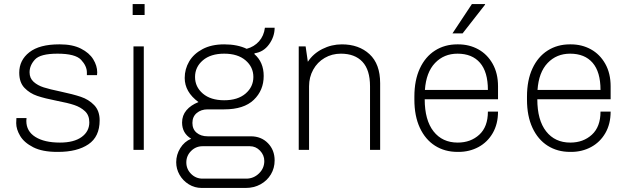

<svg xmlns="http://www.w3.org/2000/svg" viewBox="-20 -740 3107 948"><path d="M460 -383 459 -369H409V-382Q409 -414 380.5 -444.5Q352 -475 264 -475Q179 -475 152.5 -446Q126 -417 126 -383Q126 -354 146 -336Q166 -318 196 -308.5Q226 -299 279 -288Q340 -275 379 -262Q418 -249 445 -221Q472 -193 472 -146Q472 -65 416.5 -27.5Q361 10 267 10H262Q189 10 144 -13Q99 -36 79.5 -69Q60 -102 60 -132Q60 -145 61 -157H111Q110 -152 110 -143Q110 -92 154.5 -64Q199 -36 276 -36Q345 -36 383 -63.5Q421 -91 421 -136Q421 -171 399.5 -191Q378 -211 346.5 -221.5Q315 -232 262 -242Q201 -254 164 -266.5Q127 -279 101 -306Q75 -333 75 -381Q75 -443 125 -482Q175 -521 272 -521H276Q338 -521 379.5 -500Q421 -479 440.5 -447Q460 -415 460 -383Z M694 -666H635V-720H694ZM690 -511V0H639V-511Z M1198 -499Q1235 -509 1259 -536Q1283 -563 1288 -603H1336Q1336 -559 1308.5 -521Q1281 -483 1237 -477L1236 -473Q1282 -433 1282 -365Q1282 -294 1233 -247Q1184 -200 1087 -200H1005Q973 -200 951.5 -182Q930 -164 930 -133Q930 -102 951 -84.5Q972 -67 1005 -67H1218Q1270 -67 1303 -33Q1336 1 1336 52Q1336 90 1317.5 121Q1299 152 1266.5 170Q1234 188 1193 188H976Q941 188 912 170Q883 152 866.5 123Q850 94 850 61Q850 24 870 -8.5Q890 -41 924 -55Q879 -82 879 -135Q879 -170 900.5 -195.5Q922 -221 960 -236Q892 -286 892 -355Q892 -399 914 -436.5Q936 -474 980 -497.5Q1024 -521 1087 -521Q1152 -521 1198 -499ZM943 -360Q943 -311 981.5 -278Q1020 -245 1087 -245Q1154 -245 1192.5 -278Q1231 -311 1231 -360Q1231 -409 1192.5 -442Q1154 -475 1087 -475Q1020 -475 981.5 -442Q943 -409 943 -360ZM980 -18Q947 -18 923.5 5.5Q900 29 900 62Q900 95 923.5 118.5Q947 142 980 142H1196Q1232 142 1258.5 116.5Q1285 91 1285 55Q1285 26 1264 4Q1243 -18 1214 -18Z M1857 -329V0H1807V-314Q1807 -395 1769.5 -435Q1732 -475 1663 -475Q1619 -475 1583 -454Q1547 -433 1526.5 -396Q1506 -359 1506 -314V0H1455V-511H1489L1500 -435Q1526 -475 1571.5 -498Q1617 -521 1668 -521Q1752 -521 1804.5 -472.5Q1857 -424 1857 -329Z M2439 -314V-250H2077Q2077 -147 2120.5 -91.5Q2164 -36 2240 -36Q2304 -36 2346.5 -75Q2389 -114 2389 -189H2439Q2439 -128 2413 -83Q2387 -38 2342.5 -14Q2298 10 2244 10H2239Q2176 10 2128 -20.5Q2080 -51 2053 -109Q2026 -167 2026 -248V-263Q2026 -344 2053 -402Q2080 -460 2128 -490.5Q2176 -521 2238 -521H2242Q2297 -521 2341.5 -496.5Q2386 -472 2412.5 -425Q2439 -378 2439 -314ZM2078 -296H2389Q2389 -385 2350 -430Q2311 -475 2239 -475Q2172 -475 2128 -429Q2084 -383 2078 -296ZM2375 -720V-717L2264 -575H2214L2310 -720Z M2995 -314V-250H2633Q2633 -147 2676.5 -91.5Q2720 -36 2796 -36Q2860 -36 2902.5 -75Q2945 -114 2945 -189H2995Q2995 -128 2969 -83Q2943 -38 2898.5 -14Q2854 10 2800 10H2795Q2732 10 2684 -20.5Q2636 -51 2609 -109Q2582 -167 2582 -248V-263Q2582 -344 2609 -402Q2636 -460 2684 -490.5Q2732 -521 2794 -521H2798Q2853 -521 2897.5 -496.5Q2942 -472 2968.5 -425Q2995 -378 2995 -314ZM2634 -296H2945Q2945 -385 2906 -430Q2867 -475 2795 -475Q2728 -475 2684 -429Q2640 -383 2634 -296Z"/></svg>

Font: Chivo Thin
Style: Regular
Weight: 100
Designer: Hector Gatti
Foundry: Omnibus-Type
Version: Version 1.007